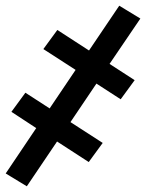

<svg xmlns="http://www.w3.org/2000/svg" viewBox="-37 -489 557 673"><path d="M57 164 -17 119 90 -40 3 -97 52 -164 137 -109 228 -244 115 -317 164 -384 275 -312 381 -469 455 -424 347 -265 435 -208 386 -141 301 -196 210 -61 323 12 274 79 163 7Z"/></svg>

Font: Iosevka SS04 Medium Oblique
Style: Regular
Weight: 500
Italic angle: -9°
Monospace: yes
Designer: Belleve Invis
Foundry: Belleve Invis
Version: Version 19.0.0; ttfautohint (v1.8.4)